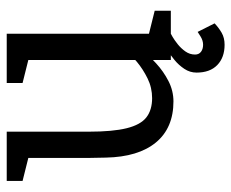

<svg xmlns="http://www.w3.org/2000/svg" viewBox="-80 -460 704 585"><g transform="rotate(-90 272.5 -168.0)"><path d="M83.3 -250H163.3Q163.3 -177 173.8 -134.6Q184.3 -92.2 206.8 -74.6Q229.3 -57 266 -57L256 8Q174.5 8 130.4 -45.5Q86.3 -99 84.3 -198ZM461.7 -140 381.7 -60V-500H461.7ZM163.3 -250H83.3V-500H163.3ZM381.7 -64.2 461.7 -140V0H381.7ZM423.3 -150 450 -141.7Q450 -141.7 440.5 -126.5Q431 -111.3 413.2 -89.1Q395.5 -66.8 371.2 -44.6Q347 -22.3 317.5 -7.2Q288 8 255 8L265 -57Q297.5 -57 325.8 -71Q354 -85 376.2 -103.5Q398.3 -122 410.8 -136Q423.3 -150 423.3 -150ZM451.7 0 445 -70.8 531.7 -49.2V0ZM93.3 -431.7 13.3 -451.7V-500H93.3ZM391.7 -431.7 311.7 -451.7V-500H391.7ZM461.7 0Q461.7 0 452.2 5.3Q442.8 10.7 430 20.8Q417.2 31 407.8 44.3Q398.3 57.7 398.3 73.7Q398.3 85.7 406.8 92Q415.3 98.3 428.3 98.3Q441.3 98.3 454.3 90Q467.3 81.7 467.3 81.7L493.3 133.3Q480.3 145.8 464.8 154.8Q449.2 163.8 428.3 163.8Q389.3 163.8 366.3 141.5Q343.3 119.2 343.3 78.3Q343.3 58.2 354.8 41Q366.3 23.8 382 11Q397.7 -1.8 409.2 -8.9Q420.7 -16 420.7 -16Z"/></g></svg>

Font: Epunda Slab Light
Style: Regular
Weight: 300
Designer: Simon Atzbach
Foundry: typofactur
Version: Version 1.102